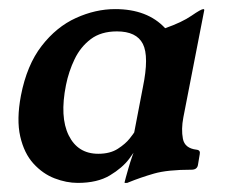

<svg xmlns="http://www.w3.org/2000/svg" viewBox="-20 -685 496 422"><path d="M294 -493Q308 -561 294 -588.5Q280 -616 237 -616Q202 -616 179.5 -599Q157 -582 144 -555Q131 -528 125 -498Q111 -428 131 -387.5Q151 -347 196 -347Q222 -347 239 -358Q256 -369 265 -380.5Q274 -392 275 -394ZM383 -427Q378 -401 382 -380Q386 -359 412 -356Q421 -355 419 -346L415 -322Q413 -312 401 -312Q348 -312 318.5 -303.5Q289 -295 262 -284Q261 -283 258 -283H255Q253 -283 254 -285Q255 -290 262.5 -316Q270 -342 280 -366H284Q279 -356 264 -336Q249 -316 221.5 -299.5Q194 -283 151 -283Q126 -283 100 -293Q74 -303 53.5 -325.5Q33 -348 24.5 -385Q16 -422 26 -475Q39 -542 71.5 -584Q104 -626 147 -645.5Q190 -665 233 -665Q304 -665 343 -623Q380 -636 401 -650.5Q422 -665 427 -665Q429 -665 429 -663Z"/></svg>

Font: Young Serif Light
Style: Italic
Weight: 300
Italic angle: -10.979°
Designer: Bastien Sozeau
Foundry: NBR — Bastien Sozeau
Version: Version 5.001